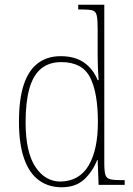

<svg xmlns="http://www.w3.org/2000/svg" viewBox="-20 -780 562 810"><path d="M240 10Q184 10 143.5 -20Q103 -50 81.5 -111.5Q60 -173 60 -267Q60 -361 80 -422Q100 -483 139.5 -513Q179 -543 236 -543Q296 -543 334.5 -516Q373 -489 392 -442H396Q394 -469 393 -495Q392 -521 392 -543V-660Q392 -698 388 -715Q384 -732 370.5 -736Q357 -740 327 -740H310V-760H420V-91Q420 -58 424.5 -43Q429 -28 444 -24Q459 -20 492 -20H506V0H396L392 -105H390Q370 -55 334.5 -22.5Q299 10 240 10ZM236 -14Q315 -16 354 -82Q393 -148 393 -265Q393 -389 360 -453.5Q327 -518 239 -518Q187 -518 153.5 -490.5Q120 -463 104 -406.5Q88 -350 88 -264Q88 -139 129 -76.5Q170 -14 236 -14Z"/></svg>

Font: Noto Serif Khmer SemiCondensed Thin
Style: Regular
Weight: 250
Width: 4
Designer: Danh Hong and the Monotype Design Team
Foundry: Monotype Imaging Inc.
Version: Version 2.004